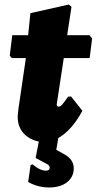

<svg xmlns="http://www.w3.org/2000/svg" viewBox="-20 -618 426 846"><path d="M32 -362 23 -373 34 -463H104L114 -560L283 -598L295 -588L276 -463H374L386 -449L375 -362H261L231 -165L230 -157Q230 -148 239 -148Q245 -148 252 -155Q259 -162 280 -192L293 -193L343 -130Q297 -44 237 -10L228 42L262 61Q305 84 305 124Q305 161 276 184.5Q247 208 196 208Q147 208 104 184L115 109L123 106Q156 134 183 134Q199 134 199 120Q199 111 187 105L137 78L151 6Q106 -4 81.5 -33.5Q57 -63 58 -107L61 -137L93 -355L94 -362Z"/></svg>

Font: Alegreya Sans Black
Style: Italic
Weight: 900
Italic angle: -7°
Designer: Juan Pablo del Peral
Foundry: Huerta Tipografica
Version: Version 2.007